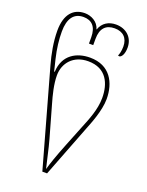

<svg xmlns="http://www.w3.org/2000/svg" viewBox="-182 -858 908 1186"><g transform="rotate(20 272.0 -265.0)"><path d="M251 240H282L416 -106C429 -139 471 -239 471 -317C471 -423 421 -523 288 -523C202 -523 117 -480 112 -366H108L90 -440C74 -506 68 -563 68 -615C68 -700 101 -745 164 -745C218 -745 251 -713 251 -643V-602H279V-643C279 -713 312 -745 369 -745C424 -745 457 -713 457 -657C457 -626 450 -605 445 -594C447 -593 451 -592 453 -592C467 -592 484 -615 484 -660C484 -727 435 -770 369 -770C321 -770 282 -747 266 -701H264C252 -747 205 -770 164 -770C89 -770 40 -718 40 -611C40 -536 55 -461 73 -396ZM267 217C256 175 240 93 223 34L164 -174C149 -226 132 -292 132 -350C132 -431 188 -498 285 -498C406 -498 443 -406 443 -314C443 -237 410 -160 388 -106L332 34C295 127 279 175 267 217Z"/></g></svg>

Font: Noto Serif Georgian Thin
Style: Regular
Weight: 100
Designer: Monotype Design Team, Akaki Razmadze
Foundry: Google LLC
Version: Version 2.003